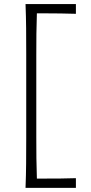

<svg xmlns="http://www.w3.org/2000/svg" viewBox="-20 -803 444 940"><path d="M105 116.7Q107.4 54.7 107.9 -2.4Q108.4 -59.6 108.4 -127V-539.1Q108.4 -606.9 107.9 -664.1Q107.4 -721.2 105 -783.2H351.6V-735.4Q316.4 -736.3 277.6 -737.1Q238.8 -737.8 185.1 -737.8H160.6Q158.7 -687.5 158.2 -638.2Q157.7 -588.9 157.7 -531.7V-134.3Q157.7 -77.1 158.2 -28.3Q158.7 20.5 160.6 71.3H189Q233.9 71.3 274.2 71Q314.5 70.8 351.6 69.3V116.7Z"/></svg>

Font: Pinar DS1-Light
Style: Regular
Weight: 300
Designer: Amin Abedi
Version: Version 2.000